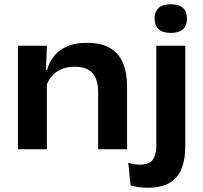

<svg xmlns="http://www.w3.org/2000/svg" viewBox="-20 -699 952 899"><path d="M439.5 0V-270Q439.5 -303.5 429.5 -329.8Q419.5 -356 395.5 -371.2Q371.5 -386.5 330 -386.5Q293 -386.5 266 -374.2Q239 -362 221.8 -341.2Q204.5 -320.5 196 -295L177 -371.5H200.5Q209.5 -406.5 232 -435.2Q254.5 -464 292.8 -481.2Q331 -498.5 387 -498.5Q452.5 -498.5 494 -474.8Q535.5 -451 555.2 -405Q575 -359 575 -292.5V0ZM64 0V-485H199.5L194.5 -352L199.5 -339V0ZM712 -84.5V-485H847.5V-84.5ZM780 -545Q740.5 -545 722.2 -562.8Q704 -580.5 704 -611V-613.5Q704 -644 722.5 -661.5Q741 -679 779.5 -679Q818.5 -679 837 -661.5Q855.5 -644 855.5 -613.5V-611Q855.5 -580 837 -562.5Q818.5 -545 780 -545ZM671.5 180Q648 180 627 176.8Q606 173.5 591.5 169L580.5 62.5Q593 67 606.2 69.5Q619.5 72 634 72Q680 72 696 48Q712 24 712 -19V-120.5H847.5V-13Q847.5 45.5 831 88.8Q814.5 132 776 156Q737.5 180 671.5 180Z"/></svg>

Font: AnekLatin_SemiExpandedSemiBold
Style: Regular
Weight: 600
Width: 6
Designer: Yesha Goshar
Foundry: Ek Type
Version: Version 1.003